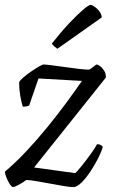

<svg xmlns="http://www.w3.org/2000/svg" viewBox="-24 -763 479 783"><path d="M30 0Q24 0 16 -12Q8 -24 2 -39.5Q-4 -55 -4 -63Q39 -99 83.5 -146.5Q128 -194 170 -245.5Q212 -297 248 -346Q284 -395 310 -433L133 -443L95 -333Q87 -328 69 -328Q63 -346 58.5 -373Q54 -400 54 -427Q57 -435 71 -447Q85 -459 102.5 -471Q120 -483 134.5 -491.5Q149 -500 154 -500Q161 -500 185.5 -497Q210 -494 241 -489.5Q272 -485 298.5 -482Q325 -479 337 -479Q343 -479 355 -489.5Q367 -500 371 -500Q374 -500 383 -494Q392 -488 400 -476Q408 -464 408 -447L115 -80L283 -57Q290 -63 307.5 -84.5Q325 -106 343.5 -131.5Q362 -157 372 -175Q381 -175 387 -171.5Q393 -168 395 -164Q391 -147 377.5 -120Q364 -93 346 -65.5Q328 -38 309 -19Q290 0 275 0Q261 0 235 -4.5Q209 -9 179 -14.5Q149 -20 123 -24.5Q97 -29 83 -29Q69 -18 51.5 -9Q34 0 30 0ZM210 -564Q204 -568 196.5 -574.5Q189 -581 188 -586Q225 -633 258 -668Q291 -703 314.5 -723Q338 -743 345 -743Q351 -743 362 -735.5Q373 -728 381.5 -716.5Q390 -705 391 -692Z"/></svg>

Font: Texturina Extralight
Style: Italic
Weight: 200
Italic angle: -11°
Designer: Guillermo Torres Carreño
Foundry: Omnibus-Type
Version: Version 1.002; ttfautohint (v1.8.3)